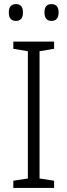

<svg xmlns="http://www.w3.org/2000/svg" viewBox="-20 -917 329 937"><path d="M244 0H45V-35L116 -46V-667L45 -679V-714H244V-679L173 -667V-46L244 -35ZM23 -856Q23 -897 58 -897Q92 -897 92 -856Q92 -815 58 -815Q23 -815 23 -856ZM197 -857Q197 -897 231 -897Q266 -897 266 -857Q266 -815 231 -815Q197 -815 197 -857Z"/></svg>

Font: Noto Sans Sinhala UI SemiCondensed Light
Style: Regular
Weight: 300
Width: 4
Designer: Jelle Bosma - Monotype Design Team
Foundry: Monotype Imaging Inc.
Version: Version 2.006; ttfautohint (v1.8.4.7-5d5b)